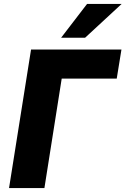

<svg xmlns="http://www.w3.org/2000/svg" viewBox="-20 -957 639 977"><path d="M26 0 138 -705H598L574 -557H294L206 0ZM291 -765 423 -937H599L413 -765Z"/></svg>

Font: Nunito Sans 10pt SemiCondensed Black
Style: Italic
Weight: 900
Width: 4
Italic angle: -9°
Designer: Vernon Adams
Foundry: Vernon Adams
Version: Version 3.101;gftools[0.9.27]